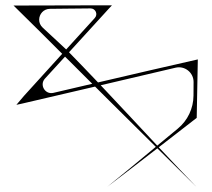

<svg xmlns="http://www.w3.org/2000/svg" viewBox="-20 -707 806 730"><path d="M732.1 -481.1C628.5 -457.9 485.6 -424.6 352.8 -393.6C352.7 -393.6 352.7 -393.6 352.6 -393.7C315.7 -432.5 279 -470.8 242.5 -508.1C242.5 -508.1 242.4 -508.3 242.5 -508.4C291.9 -562.4 340.3 -615.4 377 -655.7C382.8 -662.1 388.3 -668.2 393.5 -673.9C394.7 -675.3 405.7 -686.8 405.7 -686.8C399.7 -686.8 393.8 -686.8 387.8 -686.8C380.5 -686.8 373.1 -686.8 365.8 -686.8C262.2 -686.5 158.6 -686.3 55 -686C53 -686 51 -686 49 -686C46.5 -686 31.5 -685.9 31.5 -685.9C31.5 -685.9 42.1 -675.6 44.1 -673.5C66.3 -651.4 94.8 -623.8 125.6 -593.1C154.2 -564.5 185.3 -533.5 216.3 -502.6C216.4 -502.5 216.4 -502.3 216.3 -502.3C163.6 -444.3 71.5 -342.8 71.5 -342.8C61.8 -331.4 52.1 -319.9 42.3 -308.5C49.1 -309.9 55.9 -311.4 62.7 -312.8C68.7 -314.2 74.7 -315.6 80.7 -317C157 -334.7 248.1 -356 341.4 -377.8C341.5 -377.8 341.6 -377.8 341.6 -377.7C357.5 -361.9 372 -347.4 384.7 -334.8C447.1 -272.7 509.6 -210.8 572.2 -148.9C572.3 -148.8 572.3 -148.7 572.2 -148.6C506.1 -93.7 438.9 -37.5 387.8 3.2C432.2 -30.2 508.6 -89.1 578.1 -142.8C578.2 -142.8 578.3 -142.8 578.4 -142.8C627.7 -94 677 -45.4 726.5 3.2C679.4 -45.4 631.8 -95.8 583.8 -146.9C583.8 -147 583.8 -147.2 583.9 -147.3C653.4 -201 714.8 -248.7 727.9 -258.9C729.3 -333 730.7 -407 732.1 -481.1ZM128.9 -631.9C128.9 -652.9 145 -673.2 169.8 -673.4C193.9 -673.7 218.1 -673.9 242.3 -674.2C249.1 -674.3 256.1 -674.3 263 -674.4C282.2 -674.6 301.4 -674.8 320.6 -675C321.9 -675 323.2 -675 324.5 -675C343.4 -675 353.3 -652.5 340.4 -638.6C339.8 -637.9 339.2 -637.2 338.6 -636.6C338.1 -636 337.6 -635.4 337.1 -634.9C305.6 -600.3 268.9 -560 231.8 -519.2C231.7 -519.1 231.5 -519.1 231.4 -519.2C201.7 -546.8 171.9 -574.5 142.2 -602.1C133 -610.6 128.9 -621.4 128.9 -631.9ZM182.8 -353.9C151.3 -346.6 129.1 -384.4 151 -408.3C175.3 -434.9 201.2 -463.1 227.1 -491.5C227.2 -491.6 227.3 -491.6 227.4 -491.5C263.5 -455.4 299.2 -419.9 330.5 -388.7C330.7 -388.6 330.6 -388.4 330.4 -388.4C279.8 -376.6 229.9 -364.9 182.8 -353.9ZM577.7 -153.5C506.5 -229.4 434.7 -307 363.2 -382.5C363.1 -382.6 363.1 -382.8 363.3 -382.9C461.5 -405.8 561 -429.1 647.5 -449.6C682.6 -457.9 716.2 -431.1 716 -395.1C715.9 -378.4 715.8 -360.5 715.7 -343.6C715.4 -294.8 693.5 -248.7 655.8 -217.8C630.9 -197.4 604.6 -175.6 578 -153.5C578 -153.5 577.8 -153.4 577.7 -153.5Z"/></svg>

Font: Stal Type
Style: Glyph
Weight: 400
Version: Version 1.0